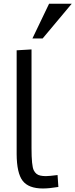

<svg xmlns="http://www.w3.org/2000/svg" viewBox="-20 -1018 411 1047"><path d="M371.1 -997.6 212.4 -808.1H156.7L247.6 -997.6ZM213.9 9.8Q135.7 9.8 103.5 -32.2Q71.3 -74.2 70.8 -178.2V-743.7L151.9 -748.5V-210.4Q151.9 -113.3 164.1 -89.4Q175.8 -65.4 200.2 -60.5Q212.9 -57.6 230.5 -57.6Q248 -57.6 293.9 -63.5L298.3 1.5Q248 9.8 213.9 9.8Z"/></svg>

Font: Oxygen-Regular
Style: Regular
Weight: 400
Designer: Vernon Adams
Foundry: Vernon Adams
Version: Version Release 0.2.3 webfont; ttfautohint (v0.93.3-1d66) -l